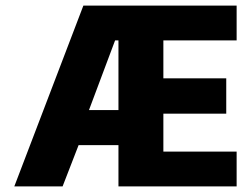

<svg xmlns="http://www.w3.org/2000/svg" viewBox="-20 -664 894 684"><path d="M277 -644H823V-520H562V-385H786V-259H562V-124H823V0H402V-147H260L203 0H31ZM402 -272V-520H390L297 -272Z"/></svg>

Font: Kanit SemiBold
Style: Regular
Weight: 600
Designer: Katatrad Team
Foundry: CadsonDemak
Version: Version 1.030